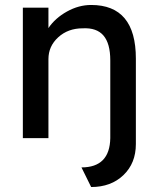

<svg xmlns="http://www.w3.org/2000/svg" viewBox="-20 -556 635 773"><path d="M308 118Q422 118 424 0V-313Q424 -381 396.5 -413Q369 -445 313 -442Q254 -442 214.5 -406Q175 -370 175 -318V0H72V-525H175V-443Q202 -483 249.5 -509.5Q297 -536 347 -536Q527 -536 527 -320V24Q527 101 477 149Q427 197 347 197Z"/></svg>

Font: Easer Grotesk
Style: Regular
Weight: 400
Designer: Boardeaser, Bonnie Shaver-Troup, Thomas Jockin
Foundry: Lexend
Version: Version 1.008;Glyphs 3.1.2 (3151)